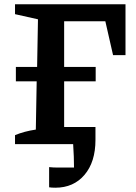

<svg xmlns="http://www.w3.org/2000/svg" viewBox="-20 -672 636 895"><path d="M54 -293V-360H153L157 -582L50 -606V-652H565V-415H507L471 -573H279V-360H426V-293H279V-80H425V-20Q425 83 374 143Q323 203 238 203Q219 203 209 201V107Q228 109 245.5 109Q263 109 280 109Q291 109 302.5 109Q314 109 325 109Q325 85 324 57.5Q323 30 321 0H50V-42Q93 -60 147 -68L151 -293Z"/></svg>

Font: Piazzolla SemiBold
Style: Regular
Weight: 600
Designer: Juan Pablo del Peral
Foundry: Huerta Tipografica
Version: Version 1.330